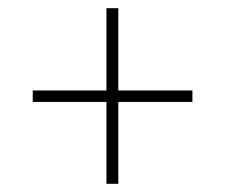

<svg xmlns="http://www.w3.org/2000/svg" viewBox="-20 -592 550 469"><path d="M240 -143H269V-343H450V-371H269V-572H240V-371H60V-343H240Z"/></svg>

Font: Noto Serif Armenian SemiCondensed Thin
Style: Regular
Weight: 100
Width: 4
Designer: Monotype Design Team
Foundry: Monotype Imaging Inc.
Version: Version 2.008